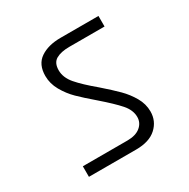

<svg xmlns="http://www.w3.org/2000/svg" viewBox="-141 -801 853 866"><g transform="rotate(-30 285.5 -368.5)"><path d="M81 -65V-120H313Q357 -120 381 -140Q405 -160 405 -190Q405 -226 376 -259Q347 -292 287 -344Q239 -385 209.5 -414Q180 -443 159 -480Q138 -517 138 -557Q138 -617 178.5 -644.5Q219 -672 284 -672H481V-617H298Q254 -617 228.5 -602.5Q203 -588 203 -549Q203 -511 233 -476Q263 -441 323 -391Q370 -350 399 -321Q428 -292 448.5 -256.5Q469 -221 469 -182Q469 -132 432.5 -98.5Q396 -65 327 -65Z"/></g></svg>

Font: Fz Poppins Light
Style: Regular
Weight: 300
Designer: Ninad Kale (Devanagari), Jonny Pinhorn (Latin)
Foundry: Indian Type Foundry
Version: Vit hóa bi Vntype.Com & FontZin.Com